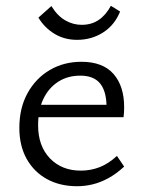

<svg xmlns="http://www.w3.org/2000/svg" viewBox="-20 -636 496 665"><path d="M247 9Q188 9 143 -15.5Q98 -40 72.5 -85.5Q47 -131 47 -193Q47 -262 75.5 -313.5Q104 -365 152.5 -393.5Q201 -422 262 -422Q336 -422 373 -380Q410 -338 410 -265Q410 -257 409.5 -247.5Q409 -238 408 -230H349V-265Q349 -319 327 -346.5Q305 -374 258 -374Q214 -374 181 -352.5Q148 -331 130 -293Q112 -255 112 -202Q112 -130 153 -87.5Q194 -45 260 -45Q294 -45 325 -57Q356 -69 385 -96L410 -59Q383 -34 355.5 -19Q328 -4 301 2.5Q274 9 247 9ZM85 -230 94 -273H399V-230ZM247 -498Q203 -498 168.5 -519Q134 -540 113 -575L158 -615Q179 -581 206 -565.5Q233 -550 263 -550Q297 -550 322 -567Q347 -584 364 -616L396 -596Q377 -549 337 -523.5Q297 -498 247 -498Z"/></svg>

Font: Ysabeau Office
Style: Regular
Weight: 400
Designer: Christian Thalmann (Catharsis Fonts)
Version: Version 2.001;gftools[0.9.30]; featfreeze: tnum,lnum,ss02